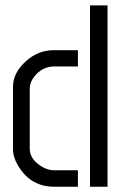

<svg xmlns="http://www.w3.org/2000/svg" viewBox="-20 -708 467 728"><path d="M29.3 -141.6V-378.9Q29.3 -432.6 79.1 -476.6Q125 -517.6 182.6 -517.6H275.4V-456.1H183.6Q139.6 -455.1 109.4 -417Q92.8 -394.5 92.8 -374V-143.6Q92.8 -106.4 133.8 -79.1Q159.2 -62.5 183.6 -62.5H275.4V0H185.5Q99.6 0 52.7 -73.2Q29.3 -109.4 29.3 -141.6ZM321.3 0V-687.5H387.7V0Z"/></svg>

Font: Post No Bills Colombo Medium
Style: Regular
Weight: 500
Designer: Kosala Senevirathne, Siva Puranthara, Lasantha Premarathna, Tharique Azeez
Foundry: Mooniak
Version: Version 1.220 ; ttfautohint (v1.6)